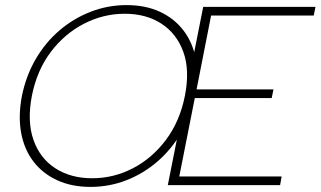

<svg xmlns="http://www.w3.org/2000/svg" viewBox="-20 -727 1259 754"><path d="M335 7Q262 7 205 -19Q148 -45 111.5 -92.5Q75 -140 63 -205.5Q51 -271 66 -350Q82 -429 120 -494.5Q158 -560 213.5 -607.5Q269 -655 336.5 -681Q404 -707 477 -707Q551 -707 607.5 -681Q664 -655 700.5 -607.5Q737 -560 749 -494.5Q761 -429 745 -350Q730 -271 691.5 -205.5Q653 -140 598 -92.5Q543 -45 476 -19Q409 7 335 7ZM342 -27Q426 -27 501.5 -66Q577 -105 631.5 -177.5Q686 -250 706 -350Q726 -451 700 -523Q674 -595 614 -634Q554 -673 470 -673Q386 -673 310 -634Q234 -595 179.5 -523Q125 -451 105 -350Q86 -250 111.5 -177.5Q137 -105 197.5 -66Q258 -27 342 -27ZM1212 -666H809L752 -376H1054L1047 -342H745L684 -34H1086L1080 0H639L778 -700H1219Z"/></svg>

Font: Albert Sans ExtraLight
Style: Italic
Weight: 250
Italic angle: -11.25°
Designer: Andreas Rasmussen
Foundry: a.Foundry
Version: Version 1.025